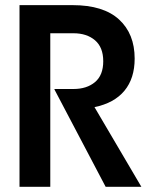

<svg xmlns="http://www.w3.org/2000/svg" viewBox="-20 -720 580 740"><path d="M55.2 -700.2H259.8Q378.4 -700.2 438.7 -645Q499 -589.8 499 -494.1Q499 -418 459.7 -370.4Q420.4 -322.8 344.2 -307.1L524.9 0H387.2L189.9 -375V-377H263.2Q314.5 -377 346.2 -403.6Q377.9 -430.2 377.9 -483.9Q377.9 -537.6 346.2 -564.7Q314.5 -591.8 263.2 -591.8H173.8V0H55.2Z"/></svg>

Font: TASA Explorer SemiBold
Style: Regular
Weight: 600
Designer: Weizhong Zhang
Foundry: Local Remote
Version: Version 1.000;Glyphs 3.1.2 (3151)